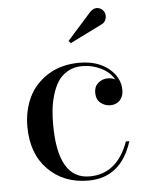

<svg xmlns="http://www.w3.org/2000/svg" viewBox="-51 -727 610 780"><g transform="rotate(-5 254.0 -337.5)"><path d="M388.5 -618.5 255.5 -552.5 247 -562 346 -673Q361.5 -688 377.8 -684.8Q394 -681.5 402 -667.5Q409 -655 405 -640Q401 -625 388.5 -618.5ZM457.5 -135Q412 10 278 10Q177.5 10 113.8 -54.8Q50 -119.5 50 -230Q50 -296 76 -349.8Q102 -403.5 155.8 -436.8Q209.5 -470 282.5 -470Q356.5 -470 402 -433Q447.5 -396 447.5 -344Q447.5 -317.5 432.2 -302.2Q417 -287 393.5 -287Q371.5 -287 354 -301.2Q336.5 -315.5 336.5 -343Q336.5 -368 353 -382.5Q369.5 -397 393.5 -397Q409 -397 422 -390Q405 -420.5 369 -438Q333 -455.5 293 -455.5Q259.5 -455.5 234 -440.8Q208.5 -426 194 -403.5Q179.5 -381 170.2 -349.8Q161 -318.5 158 -290Q155 -261.5 155 -230Q155 -6.5 284.5 -6.5Q397 -6.5 443.5 -135Z"/></g></svg>

Font: Bodoni* 16pt
Style: Regular
Weight: 400
Version: Version 2.3